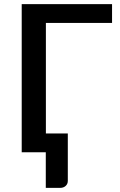

<svg xmlns="http://www.w3.org/2000/svg" viewBox="-20 -740 581 933"><path d="M203 -628.5V-91.5H309.5V139Q309.5 154 299 163.5Q288.5 173 272 173H202.5V0H85.5V-720H524.5V-628.5Z"/></svg>

Font: Lato SemiBold
Style: Regular
Weight: 600
Designer: Lukasz Dziedzic with Adam Twardoch and Botio Nikoltchev
Foundry: tyPoland Lukasz Dziedzic
Version: Version 2.015; 2015-08-06; http://www.latofonts.com/